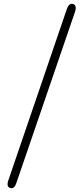

<svg xmlns="http://www.w3.org/2000/svg" viewBox="-20 -808 434 1006"><path d="M33 177Q12 170 24 136L330 -760Q342 -794 363 -787Q384 -780 373 -746L66 150Q55 184 33 177Z"/></svg>

Font: Resource Han Rounded KR Light
Style: Regular
Weight: 300
Designer: Cyano Hao (round all glyphs); Ryoko NISHIZUKA 西塚涼子 (kana, bopomofo & ideographs); Paul D. Hunt (Latin, Greek & Cyrillic)
Foundry: Cyano Hao
Version: 0.990